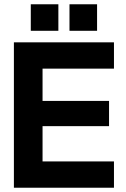

<svg xmlns="http://www.w3.org/2000/svg" viewBox="-20 -878 588 898"><path d="M45 0V-680H513V-557H179V-406H490V-288H179V-123H513V0ZM124 -734V-858H253V-734ZM305 -734V-858H434V-734Z"/></svg>

Font: TASA Orbiter Display
Style: Bold
Weight: 700
Designer: Weizhong Zhang
Version: Version 1.000;Glyphs 3.1.2 (3151)